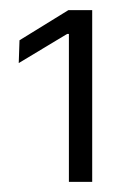

<svg xmlns="http://www.w3.org/2000/svg" viewBox="-20 -722 250 379"><path d="M116 -363V-655H112.5L17 -597.5L18.5 -642.5L115 -702H162V-363Z"/></svg>

Font: Anek Telugu Medium Light
Style: Regular
Weight: 300
Version: Version 1.003